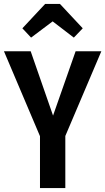

<svg xmlns="http://www.w3.org/2000/svg" viewBox="-25 -950 532 970"><path d="M305 -263V0H177V-262L-5 -691H130L243 -366L357 -691H487ZM88 -807 203 -930H278L393 -807L348 -760L241 -842L132 -760Z"/></svg>

Font: Fira Sans Compressed Medium
Style: Regular
Weight: 500
Width: 1
Designer: bBox Type GmbH & Carrois Corporate GbR & Edenspiekermann AG
Foundry: bBox Type GmbH & Carrois Corporate GbR & Edenspiekermann AG
Version: Version 4.301